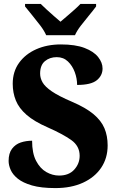

<svg xmlns="http://www.w3.org/2000/svg" viewBox="-20 -951 601 981"><path d="M263 10Q190 10 143.5 -3.5Q97 -17 71 -38Q45 -59 34.5 -83Q24 -107 24 -129Q24 -168 41.5 -191Q59 -214 86 -223Q113 -232 144 -232Q144 -168 164.5 -129Q185 -90 216.5 -72Q248 -54 282 -54Q332 -54 359.5 -84.5Q387 -115 387 -155Q387 -205 344 -235.5Q301 -266 224 -300Q155 -330 116 -364Q77 -398 61 -437.5Q45 -477 45 -523Q45 -585 77.5 -630Q110 -675 165.5 -699.5Q221 -724 291 -724Q365 -724 412 -706Q459 -688 481.5 -659.5Q504 -631 504 -601Q504 -565 474.5 -541Q445 -517 374 -517Q374 -550 362 -582.5Q350 -615 327 -637Q304 -659 270 -659Q234 -659 209.5 -638.5Q185 -618 185 -575Q185 -552 197.5 -530Q210 -508 245 -484Q280 -460 348 -431Q418 -401 457.5 -368Q497 -335 513.5 -296Q530 -257 530 -208Q530 -143 497 -94Q464 -45 404 -17.5Q344 10 263 10ZM216 -771Q206 -794 186 -820.5Q166 -847 144.5 -873Q123 -899 108 -918V-931H188Q199 -920 217.5 -903Q236 -886 255.5 -869Q275 -852 289 -840Q303 -852 323 -869Q343 -886 362 -903Q381 -920 391 -931H471V-918Q457 -899 435.5 -873Q414 -847 393.5 -820.5Q373 -794 363 -771Z"/></svg>

Font: Noto Serif Armenian SemiCondensed ExtraBold
Style: Regular
Weight: 800
Width: 4
Designer: Monotype Design Team
Foundry: Monotype Imaging Inc.
Version: Version 2.008; ttfautohint (v1.8.4.7-5d5b)